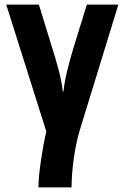

<svg xmlns="http://www.w3.org/2000/svg" viewBox="-20 -569 540 829"><path d="M289 240Q289 183 299 112.5Q309 42 327 -15L491 -549H355L295 -355Q281 -308 269.5 -260.5Q258 -213 254 -174H251Q246 -220 233 -268Q220 -316 206 -360L148 -549H7L180 -1Q168 48 157 122.5Q146 197 146 240Z"/></svg>

Font: Noto Sans Mono UI Condensed ExtraBold
Style: Regular
Weight: 800
Width: 3
Designer: Monotype Design team
Foundry: Monotype Imaging Inc.
Version: 1.000